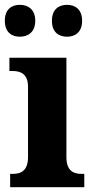

<svg xmlns="http://www.w3.org/2000/svg" viewBox="-28 -775 386 795"><path d="M250 -623C281 -623 312 -640 312 -689C312 -738 281 -755 250 -755C217 -755 187 -738 187 -689C187 -640 217 -623 250 -623ZM54 -623C86 -623 118 -640 118 -689C118 -738 86 -755 54 -755C22 -755 -8 -738 -8 -689C-8 -640 22 -623 54 -623ZM14 0H321V-55H310C276 -55 247 -68 247 -124V-536H11V-481H25C58 -481 88 -468 88 -416V-125C88 -68 59 -55 25 -55H14Z"/></svg>

Font: Noto Serif Armenian SemiCondensed
Style: Bold
Weight: 700
Width: 4
Designer: Monotype Design Team
Foundry: Monotype Imaging Inc.
Version: Version 2.008